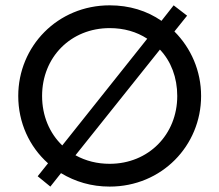

<svg xmlns="http://www.w3.org/2000/svg" viewBox="-20 -689 827 724"><path d="M393.6 -583C447.3 -583 495.1 -569.3 535.2 -543L214.8 -140.6C167 -186.5 138.7 -252 138.7 -327.1C138.7 -473.6 247.1 -583 393.6 -583ZM648.4 -327.1C648.4 -181.6 540 -71.3 393.6 -71.3C346.7 -71.3 303.7 -82 264.6 -103.5L583 -502C625 -458 648.4 -396.5 648.4 -327.1ZM393.6 -668.9C197.3 -668.9 48.8 -514.6 48.8 -327.1C48.8 -226.6 90.8 -135.7 161.1 -73.2L122.1 -24.4L169.9 14.6L210 -36.1C263.7 -3.9 324.2 14.6 393.6 14.6C589.8 14.6 738.3 -139.6 738.3 -327.1C738.3 -421.9 700.2 -507.8 637.7 -570.3L685.5 -629.9L634.8 -668.9L588.9 -610.4C534.2 -648.4 467.8 -668.9 393.6 -668.9Z"/></svg>

Font: Sen-gleads
Style: Regular
Weight: 400
Designer: Kosal Sen, Philatype
Foundry: Philatype
Version: Version 1.004; ttfautohint (v1.8.3)